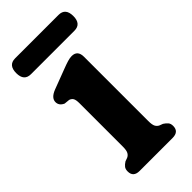

<svg xmlns="http://www.w3.org/2000/svg" viewBox="-202 -621 663 663"><g transform="rotate(-45 129.5 -289.5)"><path d="M196 -414.5V-101Q196 -82 200.5 -74Q205 -66 213 -62.5L225 -58Q234.5 -52 239.8 -45.5Q245 -39 245 -28Q245 0 214 0H53Q22.5 0 22.5 -28Q22.5 -39 27.5 -45.5Q32.5 -52 42 -58L54.5 -62.5Q62.5 -66 67 -74Q71.5 -82 71.5 -101V-312.5Q71.5 -328.5 67.5 -335.5Q63.5 -342.5 54.5 -345.5L34.5 -347.5Q15.5 -356 15.5 -373.5Q15.5 -393.5 44.5 -405L117 -432.5Q135 -439.5 146.8 -443Q158.5 -446.5 167.5 -446.5Q196 -446.5 196 -414.5ZM-9.5 -540Q-9.5 -579 24 -579H236Q269.5 -579 269.5 -540Q269.5 -501.5 236 -501.5H24Q-9.5 -501.5 -9.5 -540Z"/></g></svg>

Font: Fraunces 144pt S100 SemiBold
Style: Regular
Weight: 600
Version: Version 1.000; ttfautohint (v1.8.3)